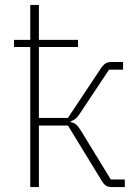

<svg xmlns="http://www.w3.org/2000/svg" viewBox="-20 -760 567 780"><path d="M103 -569H37V-598H103V-740H138V-598H297V-569H138V-281H256L389 -481Q400 -497 409 -502.5Q418 -508 432 -508H480V-477H423L308 -304Q296 -285 287.5 -278Q279 -271 267 -267V-264Q281 -261 289.5 -254Q298 -247 312 -224L430 -31H487V0H434Q420 0 411 -5.5Q402 -11 393 -26L256 -250H138V0H103Z"/></svg>

Font: IBM Plex Sans ExtLt
Style: Regular
Weight: 200
Designer: Mike Abbink, Paul van der Laan, Pieter van Rosmalen
Foundry: Bold Monday
Version: Version 3.005